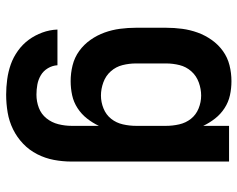

<svg xmlns="http://www.w3.org/2000/svg" viewBox="-96 -472 791 640"><g transform="rotate(90 300.0 -152.5)"><path d="M296 223Q271 223 245 219.5Q219 216 195 207.5Q171 199 149.5 183.5Q128 168 113 147.5Q98 127 89 102.5Q80 78 79 52H198Q199 69 208 84Q217 99 231.5 107.5Q246 116 262.5 119Q279 122 296 122Q319 122 340 114Q361 106 375 88.5Q389 71 394.5 49Q400 27 400 5V-86Q390 -65 375.5 -46.5Q361 -28 341 -15Q321 -2 298 3Q275 8 251 8Q224 8 198 1.5Q172 -5 150.5 -20.5Q129 -36 113.5 -58Q98 -80 89 -105Q80 -130 76.5 -156.5Q73 -183 73 -210V-310Q73 -337 76.5 -363.5Q80 -390 89 -415Q98 -440 113.5 -462Q129 -484 150.5 -499.5Q172 -515 198 -521.5Q224 -528 251 -528Q275 -528 298 -523Q321 -518 341 -505Q361 -492 375.5 -473.5Q390 -455 400 -434V-520H519V5Q519 35 513.5 64Q508 93 494.5 119.5Q481 146 459.5 166.5Q438 187 411.5 200Q385 213 355.5 218Q326 223 296 223ZM299 -93Q321 -93 342 -101.5Q363 -110 376.5 -127Q390 -144 395 -166Q400 -188 400 -210V-310Q400 -332 395 -354Q390 -376 376.5 -393Q363 -410 342 -418.5Q321 -427 299 -427Q277 -427 255 -419Q233 -411 218 -394Q203 -377 197.5 -355Q192 -333 192 -310V-210Q192 -187 197.5 -165Q203 -143 218 -126Q233 -109 255 -101Q277 -93 299 -93Z"/></g></svg>

Font: Iosevka Custom Extended
Style: Bold
Weight: 700
Width: 7
Monospace: yes
Designer: Belleve Invis
Foundry: Belleve Invis
Version: Version 11.2.4; ttfautohint (v1.8.4)